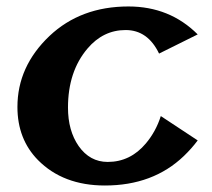

<svg xmlns="http://www.w3.org/2000/svg" viewBox="-20 -567 659 597"><path d="M306.2 9.8Q176.3 9.8 98.1 -69.3Q34.2 -134.3 34.2 -234.4Q34.2 -360.4 133.8 -455.1Q231 -546.9 379.4 -546.9Q507.8 -546.9 594.7 -460L474.6 -400.4Q439.5 -473.6 370.6 -473.6Q300.8 -473.6 252 -416Q191.4 -344.7 191.4 -232.4Q191.4 -160.6 224.6 -112.8Q259.3 -63.5 314.9 -63.5Q385.3 -63.5 433.6 -121.1Q464.8 -158.2 480 -206.1L594.7 -130.4Q576.2 -105.5 551.8 -82Q456.1 9.8 306.2 9.8Z"/></svg>

Font: Klaudia
Style: Bold
Weight: 700
Designer: Wojciech Kalinowski "wmk69" (wmk69@o2.pl)
Foundry: Wojciech Kalinowski "wmk69" (wmk69@o2.pl)
Version: Version 3.1.0; 2021-05-10